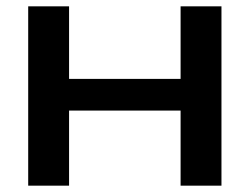

<svg xmlns="http://www.w3.org/2000/svg" viewBox="-20 -586 788 606"><path d="M69 -566H198V0H69ZM550 -566H679V0H550ZM142 -337H604V-237H142Z"/></svg>

Font: Bounded
Style: Regular
Weight: 400
Designer: Vlad Churkin
Version: Version 1.0